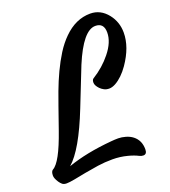

<svg xmlns="http://www.w3.org/2000/svg" viewBox="-160 -863 861 970"><g transform="rotate(-20 270.5 -378.0)"><path d="M439 -693.4Q373.5 -693.4 306.6 -533.2L225.6 -328.1Q148.4 -132.3 77.6 -70.8Q179.2 -106.4 315.4 -118.2Q335 -120.1 353.5 -120.1Q372.1 -120.1 393.3 -114Q414.6 -107.9 430.2 -95.7Q463.9 -69.3 463.9 -21.5Q463.9 4.9 444.3 4.9Q433.6 4.9 423.3 -0.5Q413.1 -5.9 400.1 -10.7Q387.2 -15.6 370.1 -20Q331.1 -30.3 289.8 -30.3Q248.5 -30.3 210.4 -24.7Q172.4 -19 138.7 -12.7L75.7 -0.5Q46.9 4.9 32 4.9Q17.1 4.9 9 -1.7Q1 -8.3 -5.9 -18.6Q-20.5 -41 -20.5 -55.2Q-20.5 -78.1 -9.8 -84.5Q32.2 -106.9 85 -258.8Q133.8 -399.4 151.6 -447.3Q169.4 -495.1 190.9 -540.8Q212.4 -586.4 237.5 -626.5Q262.7 -666.5 293 -696.3Q357.9 -760.7 436 -760.7Q491.2 -760.7 528.8 -713.4Q563 -669.9 563 -612.8Q563 -535.2 505.4 -452.1Q471.7 -403.8 432.6 -381.8Q413.6 -371.6 398.2 -371.6Q382.8 -371.6 371.1 -377.7Q359.4 -383.8 350.6 -392.6Q332.5 -411.6 332.5 -427Q332.5 -442.4 340.3 -447.3Q399.4 -483.9 440.4 -535.2Q484.9 -590.3 484.9 -641.8Q484.9 -693.4 439 -693.4Z"/></g></svg>

Font: Courgette
Style: Regular
Weight: 400
Designer: Karolina Lach
Foundry: Sorkin Type Co.
Version: Version 1.002